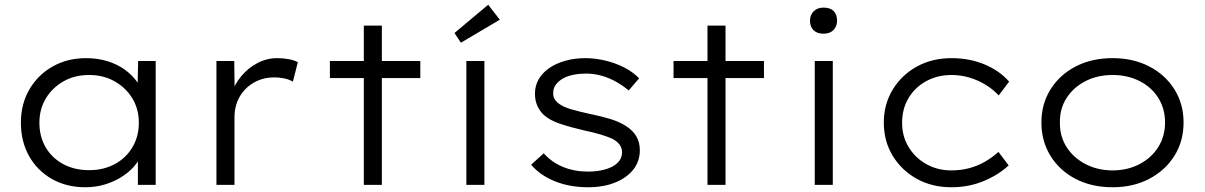

<svg xmlns="http://www.w3.org/2000/svg" viewBox="-20 -779 5079 809"><path d="M340 10Q260 10 198.5 -25Q137 -60 102.5 -121.5Q68 -183 68 -262Q68 -341 104 -402.5Q140 -464 202 -499Q264 -534 343 -534Q392 -534 433.5 -521Q475 -508 506.5 -485Q538 -462 558 -433.5Q578 -405 583 -375L559 -382L562 -522H636V0H561V-136L581 -147Q575 -117 554 -89Q533 -61 500 -38.5Q467 -16 426 -3Q385 10 340 10ZM356 -62Q416 -62 463.5 -87.5Q511 -113 538 -158.5Q565 -204 565 -262Q565 -319 538 -364Q511 -409 463.5 -436Q416 -463 356 -463Q294 -463 247 -436Q200 -409 173 -364Q146 -319 146 -262Q146 -204 172 -159Q198 -114 245.5 -88Q293 -62 356 -62Z M892 0V-522H967L969 -373L955 -382Q968 -424 997 -458.5Q1026 -493 1065 -513.5Q1104 -534 1149 -534Q1174 -534 1197.5 -529.5Q1221 -525 1235 -517L1214 -435Q1197 -445 1176 -449Q1155 -453 1137 -453Q1097 -453 1065.5 -439Q1034 -425 1012 -401.5Q990 -378 979 -348.5Q968 -319 968 -287V0Z M1513 0V-671H1589V0ZM1370 -450V-522H1751V-450Z M1945 0V-522H2021V0ZM1922 -599 1895 -640 2037 -759 2086 -696Z M2458 10Q2381 10 2318.5 -15Q2256 -40 2218 -85L2271 -133Q2305 -95 2352.5 -75.5Q2400 -56 2458 -56Q2486 -56 2512 -61Q2538 -66 2558 -76Q2578 -86 2589.5 -101.5Q2601 -117 2601 -138Q2601 -172 2561 -194Q2541 -203 2511.5 -212Q2482 -221 2443 -229Q2383 -243 2340 -257.5Q2297 -272 2272 -294Q2253 -312 2243.5 -334.5Q2234 -357 2234 -385Q2234 -417 2249.5 -444.5Q2265 -472 2294 -492Q2323 -512 2362 -523Q2401 -534 2446 -534Q2487 -534 2529.5 -524Q2572 -514 2609.5 -495Q2647 -476 2673 -449L2629 -398Q2605 -418 2576 -434.5Q2547 -451 2514.5 -460Q2482 -469 2449 -469Q2422 -469 2396.5 -464Q2371 -459 2352.5 -448.5Q2334 -438 2322.5 -423Q2311 -408 2311 -388Q2310 -372 2317.5 -360.5Q2325 -349 2338 -340Q2357 -327 2388.5 -318Q2420 -309 2465 -299Q2515 -289 2553.5 -277Q2592 -265 2619 -247Q2647 -229 2661.5 -204Q2676 -179 2676 -146Q2676 -99 2648 -64Q2620 -29 2571 -9.5Q2522 10 2458 10Z M2961 0V-671H3037V0ZM2818 -450V-522H3199V-450Z M3413 0V-522H3489V0ZM3450 -637Q3423 -637 3408 -651.5Q3393 -666 3393 -692Q3393 -716 3408.5 -731.5Q3424 -747 3450 -747Q3478 -747 3492.5 -732.5Q3507 -718 3507 -692Q3507 -668 3492 -652.5Q3477 -637 3450 -637Z M3989 10Q3907 10 3843 -25.5Q3779 -61 3741.5 -122.5Q3704 -184 3704 -262Q3704 -340 3741.5 -401.5Q3779 -463 3843 -498.5Q3907 -534 3990 -534Q4065 -534 4128.5 -507.5Q4192 -481 4232 -435L4188 -377Q4165 -402 4133.5 -421.5Q4102 -441 4065 -452Q4028 -463 3989 -463Q3930 -463 3882.5 -437Q3835 -411 3808 -365.5Q3781 -320 3781 -262Q3781 -204 3809 -158.5Q3837 -113 3884 -87Q3931 -61 3988 -61Q4030 -61 4066 -71Q4102 -81 4132.5 -99Q4163 -117 4187 -139L4230 -82Q4187 -42 4124.5 -16Q4062 10 3989 10Z M4668 10Q4580 10 4512.5 -25Q4445 -60 4406.5 -122Q4368 -184 4368 -263Q4368 -341 4406.5 -402.5Q4445 -464 4512.5 -499Q4580 -534 4668 -534Q4755 -534 4822.5 -499Q4890 -464 4928.5 -402.5Q4967 -341 4967 -263Q4967 -184 4928.5 -122.5Q4890 -61 4822.5 -25.5Q4755 10 4668 10ZM4668 -61Q4731 -61 4781.5 -87.5Q4832 -114 4860.5 -159.5Q4889 -205 4889 -263Q4889 -321 4860.5 -366.5Q4832 -412 4781.5 -437.5Q4731 -463 4668 -463Q4604 -463 4553.5 -437Q4503 -411 4474 -366Q4445 -321 4446 -263Q4445 -205 4474 -159.5Q4503 -114 4554 -87.5Q4605 -61 4668 -61Z"/></svg>

Font: Lexend Exa Light
Style: Regular
Weight: 300
Designer: Bonnie Shaver-Troup, Thomas Jockin
Foundry: Lexend
Version: Version 1.007